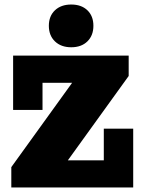

<svg xmlns="http://www.w3.org/2000/svg" viewBox="-20 -829 633 849"><path d="M30 0V-90L299 -463H168V-343H38V-583H549V-493L280 -120H439V-260H569V0ZM295 -620Q250 -620 223 -646Q196 -672 196 -715Q196 -758 223 -783.5Q250 -809 295 -809Q340 -809 366.5 -783.5Q393 -758 393 -715Q393 -672 366.5 -646Q340 -620 295 -620Z"/></svg>

Font: Rokkitt SemiBold Black
Style: Regular
Weight: 900
Version: Version 3.103